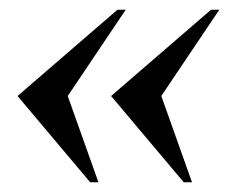

<svg xmlns="http://www.w3.org/2000/svg" viewBox="-20 -444 487 394"><path d="M16 -247 221 -424H238L119 -247L182 -70H165ZM208 -247 413 -424H430L311 -247L374 -70H357Z"/></svg>

Font: Spectral SC
Style: Bold Italic
Weight: 700
Italic angle: -10°
Designer: Jean-Baptiste Levee
Foundry: Production Type
Version: Version 2.001